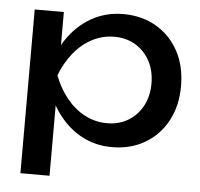

<svg xmlns="http://www.w3.org/2000/svg" viewBox="-53 -635 891 854"><g transform="rotate(5 393.0 -207.5)"><path d="M69 -566H199V-369L193 -349V-235L199 -200V165H69ZM149 -283Q168 -373 212 -439.5Q256 -506 320.5 -543Q385 -580 464 -580Q547 -580 611 -542.5Q675 -505 711 -438.5Q747 -372 747 -283Q747 -195 711 -128Q675 -61 611 -23.5Q547 14 464 14Q385 14 321 -23Q257 -60 212.5 -127Q168 -194 149 -283ZM615 -283Q615 -340 591.5 -383.5Q568 -427 527 -451.5Q486 -476 433 -476Q380 -476 333.5 -451.5Q287 -427 252 -383.5Q217 -340 195 -283Q217 -226 252 -182.5Q287 -139 333.5 -114.5Q380 -90 433 -90Q486 -90 527 -114.5Q568 -139 591.5 -182.5Q615 -226 615 -283Z"/></g></svg>

Font: Bounded
Style: Regular
Weight: 400
Designer: Vlad Churkin
Version: Version 1.0